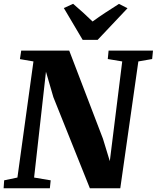

<svg xmlns="http://www.w3.org/2000/svg" viewBox="-28 -1016 846 1036"><path d="M-8.5 0 -5.5 -43 66 -58 152.5 -684.5 79.5 -697 86.5 -743H345.5L527.5 -267.5L564.5 -146.5L631.5 -684.5L553.5 -697.5L558 -743H797.5L793 -697.5L718.5 -684.5L621 0H457L260 -491.5L220 -629L156 -58L245.5 -43L241 0ZM418 -801 316.5 -972.5 366.5 -995.5Q394 -972 420.5 -948Q447 -924 471.5 -900Q506 -925 542.2 -948.8Q578.5 -972.5 614 -995L660 -971.5L499 -801Z"/></svg>

Font: Merriweather 48pt Black
Style: Italic
Weight: 900
Italic angle: -7.8°
Version: Version 2.101